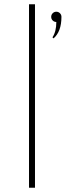

<svg xmlns="http://www.w3.org/2000/svg" viewBox="-20 -880 308 900"><path d="M268 -801Q268 -732 231 -700L226 -705Q244 -732 244 -777Q234 -777 227 -784Q220 -791 220 -801Q220 -811 227 -818Q234 -825 244 -825Q254 -825 261 -818Q268 -811 268 -801ZM116 -860H144V0H116Z"/></svg>

Font: Spartan MB
Style: Regular
Weight: 250
Designer: Matt Bailey
Foundry: Matt Bailey
Version: Version 1.000